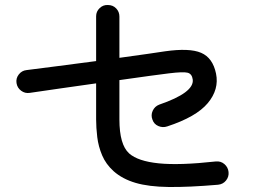

<svg xmlns="http://www.w3.org/2000/svg" viewBox="-20 -764 1040 767"><path d="M851 -26Q734 -16 654 -17Q574 -18 521.5 -33.5Q469 -49 434 -80Q403 -108 388 -143.5Q373 -179 368.5 -216.5Q364 -254 364 -287V-431Q293 -421 223 -411Q153 -401 99 -393Q80 -390 64.5 -401.5Q49 -413 46 -432Q43 -451 55 -466.5Q67 -482 86 -484Q136 -490 211 -500Q286 -510 364 -520V-699Q364 -718 378 -731.5Q392 -745 411 -744Q431 -744 444 -730.5Q457 -717 457 -698V-533Q522 -542 571.5 -549Q621 -556 639 -559Q737 -573 783.5 -553Q830 -533 843 -470Q856 -407 810 -352Q764 -297 648 -259Q630 -253 612.5 -260.5Q595 -268 589 -286Q582 -304 590 -321.5Q598 -339 616 -346Q756 -394 750 -446Q747 -469 729.5 -473.5Q712 -478 655 -471Q632 -468 578.5 -461Q525 -454 457 -444V-287Q457 -186 496 -151Q531 -120 614 -111.5Q697 -103 842 -119Q862 -121 876.5 -108.5Q891 -96 893 -77Q895 -58 883 -43Q871 -28 851 -26Z"/></svg>

Font: Zen Maru Gothic Medium
Style: Regular
Weight: 500
Designer: Yoshimichi Ohira
Foundry: Positype
Version: Version 1.001